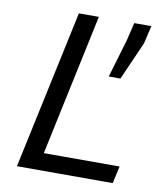

<svg xmlns="http://www.w3.org/2000/svg" viewBox="-79 -753 704 819"><g transform="rotate(10 273.0 -344.0)"><path d="M49.6 0 196.6 -688H283.1L152.8 -74.8H481.1L464.4 0ZM368.9 -444.8 418 -611 436.5 -688H510.5L492.6 -611L419.4 -444.8Z"/></g></svg>

Font: Saira Thin
Style: Italic
Weight: 100
Italic angle: -12°
Designer: Hector Gatti with collaboration of the Omnibus-Type team
Foundry: Omnibus-Type
Version: Version 1.101